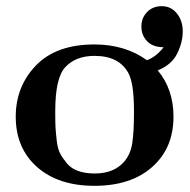

<svg xmlns="http://www.w3.org/2000/svg" viewBox="-20 -597 615 622"><path d="M31 -219Q31 -317 96.5 -385Q162 -453 286 -453Q385 -453 456 -402Q486 -413 510 -444Q470 -444 451 -470Q438 -487 438 -511Q438 -539 456.5 -558Q475 -577 504 -577Q534 -577 553 -553.5Q572 -530 572 -495Q572 -460 554 -423.5Q536 -387 491 -369Q542 -308 542 -219Q542 -117 473 -56Q404 5 286 5Q169 5 100 -56Q31 -117 31 -219ZM159 -224Q159 -197 160 -181.5Q161 -166 164 -140Q167 -114 175.5 -98.5Q184 -83 197.5 -67Q211 -51 233.5 -43Q256 -35 287 -35Q349 -35 382 -73Q403 -97 408.5 -133.5Q414 -170 414 -230V-238Q414 -327 396 -360Q366 -416 286 -416Q226 -416 192 -380Q159 -345 159 -238Z"/></svg>

Font: CMU Serif
Style: Bold
Weight: 700
Version: Version 0.7.0